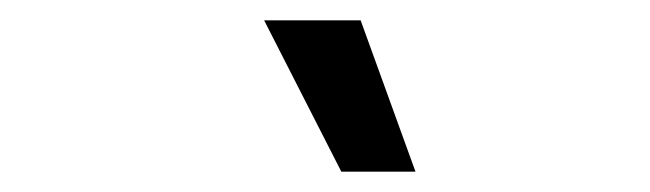

<svg xmlns="http://www.w3.org/2000/svg" viewBox="-20 -713 640 189"><path d="M240 -693H335L389 -544H316Z"/></svg>

Font: KoHo Medium
Style: Italic
Weight: 500
Italic angle: -10°
Designer: Cadson Demak & Katatrad Team
Foundry: Cadson Demak Co.,Ltd.
Version: Version 1.000